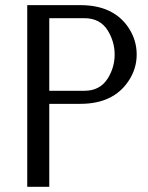

<svg xmlns="http://www.w3.org/2000/svg" viewBox="-20 -720 572 740"><path d="M85 0ZM169.9 -319.8V0H85V-700.2H290Q418.5 -700.2 476.6 -611.3Q506.8 -564.9 506.8 -509.8Q506.8 -455.1 475.6 -408.2Q417 -319.8 290 -319.8ZM169.9 -649.9V-370.1H305.2Q365.7 -370.1 395.5 -418Q421.9 -460.4 421.9 -509.8Q421.9 -559.1 395.5 -602.1Q366.2 -649.9 305.2 -649.9Z"/></svg>

Font: Pfennig
Style: Medium
Weight: 500
Version: Version 20120410 ; ttfautohint (v0.8)